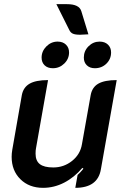

<svg xmlns="http://www.w3.org/2000/svg" viewBox="-20 -894 599 923"><path d="M465 -80Q450 9 342 9L353 -53Q363 -61 381 -83L376 -87Q337 -41 288.5 -16Q240 9 187 9Q120 9 78 -32.5Q36 -74 36 -140Q36 -156 39 -174L85 -437Q92 -474 122 -491.5Q152 -509 211 -509L153 -181Q151 -172 151 -155Q151 -121 171.5 -105Q192 -89 236 -89Q287 -89 326.5 -120.5Q366 -152 374 -201L416 -437Q423 -475 453 -492Q483 -509 541 -509ZM365 -727Q342 -727 330.5 -732Q319 -737 313 -750L251 -874H302Q361 -874 371 -840L405 -729Q373 -727 365 -727ZM180 -617Q180 -648 203 -671Q226 -694 257 -694Q282 -694 297 -679.5Q312 -665 312 -642Q312 -611 289 -588.5Q266 -566 234 -566Q209 -566 194.5 -580Q180 -594 180 -617ZM383 -617Q383 -649 405.5 -671.5Q428 -694 459 -694Q484 -694 499 -679.5Q514 -665 514 -642Q514 -610 491.5 -588Q469 -566 436 -566Q412 -566 397.5 -580Q383 -594 383 -617Z"/></svg>

Font: K2D SemiBold
Style: Italic
Weight: 600
Italic angle: -10°
Designer: Katatrad Aksorn Co.,Ltd.
Foundry: Cadson Demak Co.,Ltd.
Version: Version 1.000; ttfautohint (v1.6)